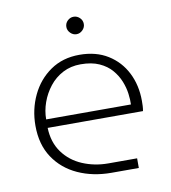

<svg xmlns="http://www.w3.org/2000/svg" viewBox="-78 -755 734 823"><g transform="rotate(-10 288.5 -343.5)"><path d="M341 0Q261 0 196 -29.5Q131 -59 93 -116Q55 -173 55 -255Q55 -326 84 -387Q113 -448 166.5 -485Q220 -522 293 -522Q365 -522 416.5 -490Q468 -458 495.5 -403.5Q523 -349 523 -281Q523 -270 522.5 -259Q522 -248 520 -237H105Q107 -174 139 -130Q171 -86 223 -64Q275 -42 335 -42H460V0ZM105 -274H474Q475 -294 471.5 -321Q468 -348 457 -375.5Q446 -403 425.5 -427Q405 -451 372 -466Q339 -481 291 -481Q248 -481 213.5 -463Q179 -445 155 -414.5Q131 -384 118 -347.5Q105 -311 105 -274ZM297 -611Q282 -611 270.5 -622.5Q259 -634 259 -649Q259 -665 270.5 -676Q282 -687 297 -687Q312 -687 323.5 -676Q335 -665 335 -649Q335 -634 323.5 -622.5Q312 -611 297 -611Z"/></g></svg>

Font: MuseoModerno Thin ExtraLight
Style: Regular
Weight: 250
Version: Version 1.002